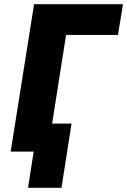

<svg xmlns="http://www.w3.org/2000/svg" viewBox="-20 -725 608 918"><path d="M114 173 141 0H48L68 -134H322L274 173ZM31 0 143 -705H568L544 -558H296L208 0Z"/></svg>

Font: Nunito Sans 7pt Condensed Black
Style: Italic
Weight: 900
Width: 3
Italic angle: -9°
Designer: Vernon Adams
Foundry: Vernon Adams
Version: Version 3.101;gftools[0.9.27]